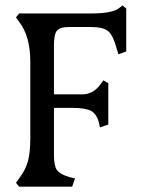

<svg xmlns="http://www.w3.org/2000/svg" viewBox="-20 -701 535 721"><path d="M251 0 261.7 -31.2 240.2 -36.1Q205.1 -46.9 193.8 -62.5Q182.6 -78.1 182.6 -120.1V-295.9H251Q299.8 -295.9 320.8 -285.2Q341.8 -274.4 350.6 -243.2L355.5 -222.7L386.7 -233.4V-388.7L368.2 -399.4L360.4 -388.7Q332 -346.7 290 -346.7H182.6V-530.3Q182.6 -572.3 193.8 -585.9Q205.1 -599.6 240.2 -599.6H320.3Q368.2 -599.6 386.7 -583.5Q405.3 -567.4 418 -518.6L424.8 -497.1L454.1 -507.8V-668.9L440.4 -680.7L424.8 -668.9Q398.4 -650.4 320.3 -650.4H51.8L40 -635.7L51.8 -619.1Q93.8 -565.4 93.8 -468.8V-181.6Q93.8 -127 84.5 -94.2Q75.2 -61.5 51.8 -31.2L40 -14.6L51.8 0Z"/></svg>

Font: Kurale
Style: Regular
Weight: 400
Version: 1.0; ttfautohint (v1.3)